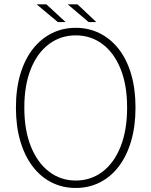

<svg xmlns="http://www.w3.org/2000/svg" viewBox="-20 -876 713 904"><path d="M336.5 9Q275 9 223.5 -16.8Q172 -42.5 134.2 -91.8Q96.5 -141 75.8 -211Q55 -281 55 -369.5Q55 -458 76 -527.8Q97 -597.5 135 -645.8Q173 -694 224.2 -719.5Q275.5 -745 336.5 -745Q397.5 -745 449 -719.5Q500.5 -694 538.5 -645.8Q576.5 -597.5 597.2 -527.8Q618 -458 618 -369.5Q618 -281 597.2 -211Q576.5 -141 538.8 -91.8Q501 -42.5 449.5 -16.8Q398 9 336.5 9ZM336.5 -26Q407.5 -26 462.2 -67.2Q517 -108.5 547.8 -185.8Q578.5 -263 578.5 -369.5Q578.5 -476.5 547.2 -552.8Q516 -629 461.5 -669.2Q407 -709.5 336.5 -709.5Q266.5 -709.5 211.8 -669.2Q157 -629 125.8 -552.8Q94.5 -476.5 94.5 -369.5Q94.5 -262.5 125.8 -185.5Q157 -108.5 211.8 -67.2Q266.5 -26 336.5 -26ZM433.5 -772H397.5L299 -855.5H345ZM289 -772H252.5L152.5 -855.5H198.5Z"/></svg>

Font: Epilogue ExtraLight
Style: Regular
Weight: 250
Designer: Tyler Finck
Foundry: Etcetera Type Co
Version: Version 2.112